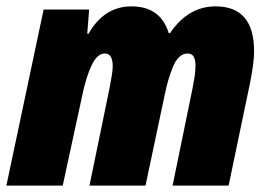

<svg xmlns="http://www.w3.org/2000/svg" viewBox="-23 -583 844 603"><path d="M174 0 235 -282Q248 -344 265.5 -379.5Q283 -415 306 -415Q331 -415 331 -375Q331 -362 327.5 -342.5Q324 -323 321 -306L258 0H434L493 -279Q504 -335 521 -375Q538 -415 567 -415Q591 -415 591 -377Q591 -360 588 -341Q585 -322 582 -307L519 0H695L763 -326Q768 -352 771.5 -377Q775 -402 775 -422Q775 -563 654 -563Q568 -563 511 -479H507Q481 -563 390 -563Q304 -563 255 -477H251L257 -553H114L-3 0Z"/></svg>

Font: Noto Sans Display SemiCondensed Black
Style: Italic
Weight: 900
Width: 4
Designer: Monotype Design team
Foundry: Monotype Imaging Inc.
Version: 1.000